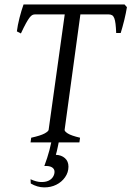

<svg xmlns="http://www.w3.org/2000/svg" viewBox="-20 -635 586 856"><path d="M285.2 107.9Q285.2 133.8 270 155.3Q254.9 176.8 230.7 188.7Q206.5 200.7 176.5 200.4Q146.5 200.2 117.2 183.1L116.2 164.1Q141.6 175.8 161.6 176.5Q181.6 177.2 195.3 171.1Q209 165 216.1 153.8Q223.1 142.6 223.1 130.9Q223.1 118.2 211.9 111.1Q200.7 104 177.7 105Q191.4 68.4 200.2 35.2Q205.1 16.6 208.5 0H116.2L119.1 -21Q161.1 -30.3 178.5 -39.8Q195.8 -49.3 196.8 -56.2L268.6 -570.8H136.2Q129.9 -570.8 124.3 -568.1Q118.7 -565.4 111.8 -556.6Q105 -547.9 95.7 -531Q86.4 -514.2 73.2 -485.8L55.2 -495.1Q56.6 -507.8 59.8 -523.7Q63 -539.6 67.1 -555.9Q71.3 -572.3 75.9 -587.6Q80.6 -603 85 -615.2H535.2L545.9 -603Q543.9 -591.3 541 -576.4Q538.1 -561.5 534.2 -545.9Q530.3 -530.3 526.1 -515.1Q522 -500 518.1 -487.8H498Q497.1 -512.2 495.1 -528.3Q493.2 -544.4 489.5 -554Q485.8 -563.5 479.7 -567.1Q473.6 -570.8 463.9 -570.8H338.4L268.1 -56.2Q267.1 -49.8 282.2 -40Q297.4 -30.3 336.9 -21L334 0H241.7Q239.7 9.8 237.8 19Q235.4 30.3 233.2 39.8Q231 49.3 229 55.2Q253.9 56.2 269.5 70.1Q285.2 84 285.2 107.9Z"/></svg>

Font: Gentium Plus Viet
Style: Italic
Weight: 400
Italic angle: -8°
Designer: J. Victor Gaultney, Annie Olsen, Iska Routamaa, Becca Hirsbrunner
Foundry: SIL International
Version: Version 5.000